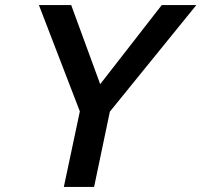

<svg xmlns="http://www.w3.org/2000/svg" viewBox="-20 -735 792 755"><path d="M231 0 294 -297 133 -715H260L374 -404L616 -715H752L412 -296L350 0Z"/></svg>

Font: Wix Madefor Text SemiBold
Style: Italic
Weight: 600
Italic angle: -12°
Designer: Dalton Maag Ltd
Foundry: Dalton Maag Ltd
Version: Version 3.100